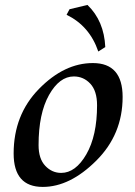

<svg xmlns="http://www.w3.org/2000/svg" viewBox="-20 -733 537 763"><path d="M223.1 -45.9Q280.3 -45.9 323 -119.6Q365.7 -193.4 365.7 -314.5Q365.7 -371.6 338.9 -400.4Q312 -429.2 273.4 -429.2Q216.3 -429.2 174.8 -355.5Q133.3 -281.7 133.3 -156.2Q133.3 -102.1 159.9 -74Q186.5 -45.9 223.1 -45.9ZM149.9 9.8Q34.2 9.8 34.2 -123Q34.2 -276.9 134.8 -379.6Q235.4 -482.4 349.1 -482.4Q467.3 -482.4 467.3 -347.7Q467.3 -198.7 362.5 -94.5Q257.8 9.8 149.9 9.8ZM370.6 -528.3Q336.4 -629.4 244.6 -674.3L256.3 -696.3L327.6 -713.4Q393.6 -649.9 398.4 -545.9Z"/></svg>

Font: Kelvinch
Style: Italic
Weight: 400
Italic angle: -10°
Designer: Paul James Miller
Foundry: High-Logic / Made with FontCreator
Version: Version 3.40;July 22, 2017;FontCreator 11.0.0.2388 64-bit